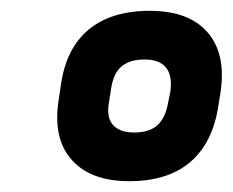

<svg xmlns="http://www.w3.org/2000/svg" viewBox="-20 -714 430 355"><path d="M219 -379Q148 -379 113 -418Q78 -457 88 -526L92 -553Q101 -623 143 -658.5Q185 -694 257 -694Q329 -694 363.5 -654.5Q398 -615 388 -545L384 -520Q374 -451 332.5 -415Q291 -379 219 -379ZM228 -469Q256 -469 271 -482.5Q286 -496 291 -525L295 -545Q299 -574 287 -589Q275 -604 247 -604Q220 -604 204.5 -591Q189 -578 185 -547L182 -528Q176 -498 188.5 -483.5Q201 -469 228 -469Z"/></svg>

Font: Sofia Sans Semi Condensed ExtraBold
Style: Italic
Weight: 800
Italic angle: -9°
Version: Version 4.100